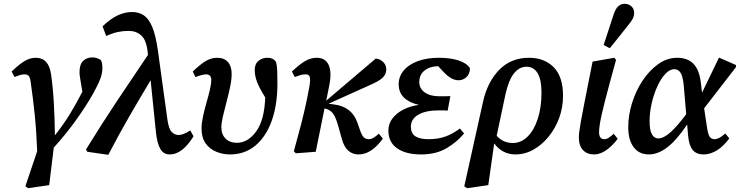

<svg xmlns="http://www.w3.org/2000/svg" viewBox="-20 -796 3880 1007"><path d="M127 191 113 181 175 -3Q171 -108 162 -195.5Q153 -283 141 -365Q138 -390 130.5 -398Q123 -406 109 -406Q97 -406 85 -402.5Q73 -399 56 -392L41 -421Q83 -461 111 -477Q139 -493 168 -493Q236 -493 248 -405Q258 -335 262.5 -252.5Q267 -170 268 -86Q313 -143 347 -198.5Q381 -254 412 -315L405 -357Q403 -372 400 -388Q397 -404 397 -417Q397 -458 416 -476.5Q435 -495 465 -495Q479 -495 490.5 -490.5Q502 -486 509 -481Q513 -474 515 -463.5Q517 -453 517 -437Q517 -412 506 -382.5Q495 -353 469 -306Q432 -240 378 -165Q324 -90 262 -22L238 175Z M871 14Q837 14 820.5 -15.5Q804 -45 798 -101L770 -375Q712 -279 656.5 -182.5Q601 -86 548 16L438 0L431 -12Q511 -142 592.5 -264.5Q674 -387 756 -508L754 -527Q747 -587 720.5 -610.5Q694 -634 654 -634Q626 -634 597.5 -628Q569 -622 537 -607L518 -658Q562 -700 599.5 -716.5Q637 -733 672 -733Q709 -733 735 -715Q761 -697 779 -653.5Q797 -610 808 -532L858 -169Q865 -120 880.5 -104Q896 -88 917 -88Q941 -88 978 -112L995 -81Q936 14 871 14Z M1186 14Q1149 14 1114.5 0Q1080 -14 1058.5 -44Q1037 -74 1037 -122Q1037 -149 1044.5 -184.5Q1052 -220 1062.5 -256Q1073 -292 1080.5 -324Q1088 -356 1088 -377Q1088 -406 1061 -406Q1044 -406 1005 -392L991 -421Q1033 -461 1061 -477Q1089 -493 1119 -493Q1156 -493 1175.5 -470.5Q1195 -448 1195 -408Q1195 -379 1187 -340.5Q1179 -302 1168 -261Q1157 -220 1149 -185Q1141 -150 1141 -129Q1141 -91 1163 -69Q1185 -47 1222 -47Q1280 -47 1323.5 -106.5Q1367 -166 1371 -285Q1340 -335 1328 -366.5Q1316 -398 1316 -429Q1316 -461 1336.5 -477.5Q1357 -494 1385 -493Q1413 -493 1428 -471Q1433 -449 1434 -425Q1435 -401 1435 -358Q1435 -247 1405.5 -163.5Q1376 -80 1320 -33Q1264 14 1186 14Z M1521 -2Q1544 -85 1559 -143.5Q1574 -202 1584 -248Q1594 -294 1602 -339Q1609 -376 1605 -391Q1601 -406 1585 -406Q1569 -406 1556.5 -402.5Q1544 -399 1526 -392L1511 -421Q1554 -461 1582.5 -477Q1611 -493 1641 -493Q1686 -493 1703.5 -456Q1721 -419 1707 -348L1691 -268L1951 -489Q1975 -486 1990.5 -470Q2006 -454 2006 -432Q2006 -407 1987 -388.5Q1968 -370 1914 -347L1703 -252L1733 -248Q1825 -236 1854 -154L1869 -111Q1879 -83 1889.5 -74.5Q1900 -66 1914 -66Q1927 -66 1940 -74Q1953 -82 1967 -95L1988 -69Q1960 -30 1928 -8Q1896 14 1861 14Q1830 14 1807.5 -5Q1785 -24 1773 -67L1756 -128Q1742 -180 1727 -200Q1712 -220 1687 -226L1682 -227L1636 0L1532 8Z M2188 14Q2109 14 2063 -18Q2017 -50 2017 -111Q2017 -147 2038.5 -175Q2060 -203 2096 -221.5Q2132 -240 2177 -246Q2127 -257 2099 -284Q2071 -311 2071 -354Q2071 -395 2097.5 -426.5Q2124 -458 2171.5 -475.5Q2219 -493 2282 -493Q2342 -493 2385 -479Q2428 -465 2445 -438Q2444 -407 2426 -391Q2408 -375 2385 -375Q2348 -375 2309 -416L2278 -449Q2234 -448 2206.5 -426Q2179 -404 2179 -366Q2179 -332 2207.5 -311.5Q2236 -291 2285 -291Q2304 -291 2313.5 -291Q2323 -291 2342 -292L2328 -216Q2320 -217 2307 -217Q2294 -217 2280 -217Q2213 -217 2174 -194.5Q2135 -172 2135 -131Q2135 -97 2158 -81.5Q2181 -66 2228 -66Q2278 -66 2316.5 -80Q2355 -94 2392 -122L2414 -96Q2376 -50 2321 -18Q2266 14 2188 14Z M2631 -301 2585 -84Q2618 -46 2670 -46Q2713 -46 2747 -79.5Q2781 -113 2800.5 -173Q2820 -233 2820 -311Q2820 -379 2799.5 -412.5Q2779 -446 2741 -446Q2704 -446 2676 -411.5Q2648 -377 2631 -301ZM2430 191 2415 181 2514 -265Q2538 -369 2599.5 -431Q2661 -493 2755 -493Q2835 -493 2884 -443.5Q2933 -394 2933 -293Q2933 -233 2913 -178Q2893 -123 2857.5 -79.5Q2822 -36 2777.5 -11Q2733 14 2683 14Q2649 14 2620.5 -1Q2592 -16 2572 -44L2541 175Z M3096 14Q3059 14 3037.5 -9Q3016 -32 3016 -75Q3016 -87 3018 -104Q3020 -121 3026 -156Q3032 -191 3045 -256L3088 -473L3202 -493L3211 -482L3178 -361Q3149 -255 3135.5 -194Q3122 -133 3122 -103Q3122 -66 3149 -66Q3161 -66 3172.5 -73.5Q3184 -81 3199 -94L3220 -68Q3156 14 3096 14ZM3146 -560Q3172 -640 3198 -719Q3209 -752 3223.5 -764Q3238 -776 3255 -776Q3278 -776 3292 -762.5Q3306 -749 3306 -729Q3306 -712 3298.5 -697.5Q3291 -683 3274 -663Q3250 -633 3226.5 -603Q3203 -573 3178 -543Z M3387 -161Q3387 -112 3399.5 -91Q3412 -70 3432 -70Q3461 -70 3497.5 -103Q3534 -136 3579 -197L3566 -349Q3561 -397 3549 -415Q3537 -433 3517 -433Q3492 -433 3468.5 -407.5Q3445 -382 3426.5 -340.5Q3408 -299 3397.5 -252Q3387 -205 3387 -161ZM3383 14Q3332 14 3303.5 -24Q3275 -62 3275 -129Q3275 -192 3295 -256Q3315 -320 3350.5 -373.5Q3386 -427 3432.5 -460Q3479 -493 3532 -493Q3586 -493 3617 -461.5Q3648 -430 3656 -361L3662 -310L3751 -494L3840 -455V-444L3673 -228L3687 -135Q3693 -92 3702 -79Q3711 -66 3728 -66Q3751 -66 3784 -96L3805 -70Q3774 -28 3739.5 -7Q3705 14 3670 14Q3633 14 3613.5 -9Q3594 -32 3589 -84L3584 -143Q3529 -61 3480 -23.5Q3431 14 3383 14Z"/></svg>

Font: Source Serif Pro SemiBold
Style: Italic
Weight: 600
Italic angle: -12°
Designer: Frank Grießhammer
Foundry: Adobe Systems Incorporated
Version: Version 3.001;hotconv 1.0.111;makeotfexe 2.5.65597